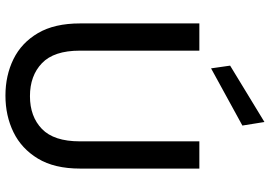

<svg xmlns="http://www.w3.org/2000/svg" viewBox="-163 -816 991 705"><g transform="rotate(90 332.5 -463.5)"><path d="M331 12Q257 12 197 -17.5Q137 -47 101.5 -107.5Q66 -168 66 -262V-700H166V-261Q166 -166 212 -122Q258 -78 333 -78Q408 -78 453.5 -122Q499 -166 499 -261V-700H599V-262Q599 -168 562.5 -107.5Q526 -47 465.5 -17.5Q405 12 331 12ZM231 -743 221 -813 428 -939 441 -858Z"/></g></svg>

Font: DM Sans Medium
Style: Regular
Weight: 500
Designer: Colophon Foundry, Jonny Pinhorn
Foundry: Colophon Foundry
Version: Version 4.004; ttfautohint (v1.8.4.7-5d5b)